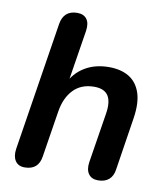

<svg xmlns="http://www.w3.org/2000/svg" viewBox="-81 -781 748 858"><g transform="rotate(10 292.5 -352.5)"><path d="M88 8Q59 8 45.5 -12.5Q32 -33 37 -67L129 -650Q134 -681 152 -697Q170 -713 201 -713Q230 -713 244 -694.5Q258 -676 253 -641L213 -390H202Q227 -443 273.5 -471Q320 -499 383 -499Q437 -499 473.5 -477Q510 -455 525.5 -409.5Q541 -364 530 -293L493 -55Q489 -24 470.5 -8Q452 8 421 8Q392 8 378 -11.5Q364 -31 369 -65L405 -291Q414 -346 396.5 -373.5Q379 -401 333 -401Q274 -401 238.5 -364Q203 -327 193 -263L160 -55Q151 8 88 8Z"/></g></svg>

Font: Nunito ExtraLight
Style: Bold Italic
Weight: 700
Italic angle: -9°
Version: Version 3.602